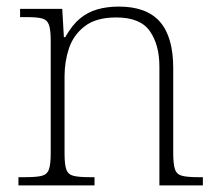

<svg xmlns="http://www.w3.org/2000/svg" viewBox="-20 -563 663 583"><path d="M36 0V-25H56Q90 -25 106.5 -29Q123 -33 128.5 -48.5Q134 -64 134 -98V-439Q134 -473 128.5 -488Q123 -503 107.5 -507Q92 -511 64 -511H41V-536H169L174 -450H178Q199 -487 222.5 -506.5Q246 -526 275.5 -534.5Q305 -543 341 -543Q425 -543 465.5 -497Q506 -451 506 -356V-98Q506 -64 511.5 -48.5Q517 -33 533.5 -29Q550 -25 583 -25H596V0H464V-361Q464 -427 435 -468.5Q406 -510 333 -510Q272 -510 237.5 -483.5Q203 -457 189.5 -416.5Q176 -376 176 -331V-97Q176 -63 181.5 -48Q187 -33 203.5 -29Q220 -25 253 -25H267V0Z"/></svg>

Font: Noto Serif Gujarati ExtraLight
Style: Regular
Weight: 250
Version: Version 2.102